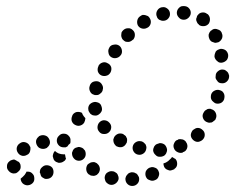

<svg xmlns="http://www.w3.org/2000/svg" viewBox="-20 -591 818 632"><path d="M418 21Q427 20 433 13Q439 6 438 -4Q438 -8 435 -12Q433 -16 430 -19Q426 -21 422 -23Q418 -24 413 -24Q408 -23 404 -21Q401 -19 398 -15Q395 -12 394 -8Q392 -3 393 1Q394 10 401 16Q408 22 418 21ZM69 -26Q68 -26 67 -26Q67 -25 66 -23Q62 -15 55 -9Q52 -6 48 -3Q48 5 54 12Q60 18 69 19Q79 19 86 13Q93 7 93 -2Q93 -7 92 -11Q91 -15 88 -18Q85 -22 81 -24Q77 -26 72 -26Q71 -26 69 -26ZM359 14Q367 9 370 0Q371 -4 370 -9Q369 -13 367 -17Q365 -21 361 -23Q357 -26 353 -27H352Q343 -29 335 -24Q327 -20 325 -10Q324 -6 325 -2Q326 3 328 7Q330 10 334 13Q338 16 342 17Q351 19 359 14ZM490 2Q499 -1 502 -10Q506 -19 502 -27Q501 -31 497 -35Q494 -38 490 -39Q486 -41 481 -41Q477 -41 473 -39H472Q464 -35 460 -27Q457 -18 460 -10Q462 -5 465 -2Q469 1 473 2Q477 4 481 4Q486 4 490 2ZM120 -42Q127 -48 136 -47Q146 -46 152 -39Q157 -32 156 -22Q155 -13 148 -7Q144 -4 140 -3Q136 -2 131 -2Q127 -2 123 -5Q119 -7 116 -10Q116 -11 116 -11Q115 -12 115 -12Q114 -15 113 -18Q113 -20 111 -23Q111 -29 113 -34Q115 -38 120 -42ZM298 -15Q294 -13 289 -12Q285 -12 280 -13Q276 -14 273 -17H272Q265 -23 264 -32Q263 -41 268 -49Q271 -52 275 -54Q279 -57 283 -57Q288 -58 292 -57Q296 -55 300 -53V-52Q306 -48 308 -40Q310 -33 307 -26Q307 -25 306 -24Q306 -23 305 -22Q305 -21 304 -21Q301 -17 298 -15ZM47 -50Q45 -55 42 -58Q37 -60 33 -63Q31 -64 29 -65Q29 -65 28 -65Q28 -66 27 -66Q23 -66 18 -64Q14 -63 11 -60Q7 -57 5 -53Q3 -49 3 -45V-44Q2 -35 9 -28Q15 -21 24 -20Q29 -20 33 -21Q37 -23 40 -26Q44 -29 46 -33Q48 -37 48 -41V-42Q48 -46 47 -50ZM563 -49Q564 -59 559 -66Q558 -67 558 -67Q557 -68 556 -69Q556 -69 555 -69Q551 -71 547 -74Q547 -74 546 -74Q546 -74 546 -74Q544 -70 540 -67Q534 -60 526 -56Q522 -54 518 -53Q518 -49 519 -46Q520 -42 522 -39Q525 -35 529 -33Q533 -31 537 -30Q541 -29 546 -31Q550 -32 554 -34V-35Q562 -40 563 -49ZM196 -67V-66Q194 -62 190 -60Q186 -57 182 -56Q178 -55 173 -55Q169 -56 165 -58Q161 -60 158 -64Q156 -67 155 -72Q153 -76 154 -80Q155 -85 157 -89Q158 -90 159 -92Q160 -93 161 -94Q166 -89 173 -86Q181 -83 189 -83Q192 -83 194 -83Q195 -78 196 -72Q197 -71 197 -69Q197 -68 197 -68Q196 -67 196 -67ZM237 -62Q246 -61 253 -66Q261 -72 262 -81Q263 -91 258 -98H257Q255 -102 251 -104Q247 -106 242 -107Q238 -108 234 -106Q229 -105 226 -103Q222 -100 220 -96Q218 -92 217 -88Q217 -83 218 -79Q219 -75 222 -71Q228 -63 237 -62ZM517 -77Q521 -78 524 -82Q527 -85 528 -89Q530 -93 530 -98Q529 -107 523 -114Q516 -120 506 -120Q502 -119 497 -117Q493 -116 490 -112Q487 -109 486 -105Q484 -101 484 -96Q485 -87 492 -81Q498 -74 508 -75Q513 -75 517 -77ZM79 -93Q81 -100 80 -107Q79 -108 78 -110Q78 -111 77 -112Q77 -113 76 -114Q71 -121 62 -123Q53 -125 45 -119Q37 -114 35 -104Q34 -95 39 -88Q44 -80 54 -78Q63 -77 70 -82H71Q77 -86 79 -93ZM434 -82Q443 -80 451 -85Q459 -90 461 -99Q462 -103 462 -107Q461 -112 459 -116Q456 -119 453 -122Q449 -125 445 -126H444Q435 -128 427 -123Q419 -118 417 -109Q415 -100 420 -92Q425 -84 434 -82ZM582 -89V-90Q586 -91 590 -94Q593 -97 595 -101Q597 -106 597 -110Q597 -114 595 -119Q595 -120 594 -120Q594 -121 593 -122Q593 -123 593 -123Q588 -130 581 -132Q573 -134 566 -132V-131Q561 -130 558 -127Q555 -124 553 -119Q551 -115 551 -111Q551 -106 553 -102Q556 -94 565 -90Q573 -86 582 -89ZM134 -104Q137 -107 140 -110Q143 -114 144 -118Q145 -123 144 -127Q142 -136 135 -142Q127 -147 118 -146Q113 -145 109 -143Q106 -140 103 -137Q100 -133 99 -129Q98 -124 99 -120Q101 -111 108 -105Q116 -100 125 -101Q130 -102 134 -104ZM190 -106Q180 -106 174 -112Q167 -119 167 -128Q167 -138 174 -144Q180 -151 189 -151Q190 -151 190 -151Q200 -151 206 -144Q213 -137 212 -128Q212 -126 212 -123Q211 -121 211 -119Q205 -115 202 -109Q199 -107 196 -106Q193 -106 190 -106ZM382 -107Q391 -110 395 -118Q398 -121 398 -126Q399 -130 398 -135Q396 -139 394 -143Q391 -146 387 -148V-149Q379 -153 370 -151Q361 -148 356 -140Q354 -136 353 -132Q353 -127 354 -123Q355 -119 358 -115Q360 -112 364 -109H365Q373 -105 382 -107ZM647 -131Q654 -138 654 -147Q654 -157 647 -163Q644 -166 640 -168Q636 -170 631 -170Q627 -170 623 -168Q619 -166 615 -163Q609 -156 608 -147Q608 -138 615 -131Q618 -128 622 -126Q626 -124 631 -124Q635 -124 639 -126Q644 -128 647 -131ZM321 -150Q331 -149 338 -155Q345 -161 346 -170Q347 -179 341 -186L340 -187Q334 -194 325 -195Q316 -196 309 -190Q302 -184 301 -174Q300 -165 306 -158Q312 -150 321 -150ZM216 -193Q219 -184 227 -180Q236 -175 245 -178Q254 -181 258 -189V-190Q260 -193 260 -196Q261 -199 261 -202Q258 -205 256 -208Q252 -213 250 -219Q250 -219 250 -219Q249 -220 249 -220Q240 -224 231 -222Q222 -219 218 -211V-210Q214 -202 216 -193ZM691 -217Q688 -226 680 -230Q676 -232 672 -233Q667 -233 663 -232Q659 -230 655 -227Q652 -224 650 -220Q645 -212 648 -203Q651 -194 659 -190Q663 -188 668 -187Q672 -187 677 -188Q681 -190 684 -193Q688 -195 690 -199V-200Q694 -208 691 -217ZM289 -211Q285 -211 281 -214Q277 -216 275 -220Q272 -224 271 -228V-229Q269 -238 274 -246Q280 -253 289 -255Q293 -256 297 -255Q302 -254 306 -252Q309 -250 312 -246Q314 -242 315 -238V-237Q317 -230 314 -224Q311 -218 305 -214Q303 -213 301 -212Q300 -211 299 -211Q299 -211 298 -211Q294 -210 289 -211ZM719 -274Q719 -279 717 -283Q715 -287 712 -290Q708 -293 704 -294Q695 -297 687 -293Q678 -289 675 -280Q674 -276 674 -271Q674 -267 676 -263Q678 -259 682 -256Q685 -253 689 -251Q698 -248 707 -252Q715 -256 718 -265V-266Q719 -270 719 -274ZM277 -289Q272 -298 275 -307Q277 -316 285 -321Q294 -325 303 -323Q312 -320 316 -312Q321 -304 318 -295V-294Q316 -287 310 -283Q305 -278 298 -278Q295 -278 293 -278Q292 -278 292 -278Q291 -279 290 -279Q281 -281 277 -289ZM733 -346Q732 -350 729 -354Q726 -357 723 -359Q719 -362 714 -362Q705 -363 698 -357Q690 -351 690 -342V-341Q689 -337 690 -333Q692 -328 695 -325Q697 -321 701 -319Q705 -317 710 -317Q719 -316 726 -322Q733 -328 734 -337Q735 -342 733 -346ZM302 -356Q305 -347 313 -343Q322 -339 331 -342Q339 -344 344 -353Q348 -361 346 -370Q343 -379 334 -383Q326 -388 317 -385Q308 -382 304 -374V-373Q300 -365 302 -356ZM731 -411Q729 -421 722 -426Q714 -431 705 -430Q701 -429 697 -427Q693 -425 690 -421Q688 -417 687 -413Q686 -409 686 -404Q687 -399 690 -395Q692 -392 696 -389Q699 -386 703 -385Q708 -384 712 -385Q721 -387 727 -394Q732 -402 731 -411ZM337 -418Q338 -408 346 -403Q354 -398 363 -400Q372 -402 377 -409L378 -410Q383 -417 381 -427Q379 -436 372 -441Q364 -446 355 -444Q345 -443 340 -435V-434Q335 -427 337 -418ZM705 -490Q701 -493 697 -494Q693 -496 688 -496Q684 -496 680 -494Q679 -493 679 -493Q678 -493 678 -492Q676 -491 674 -490Q669 -485 667 -478Q666 -470 669 -464V-463Q671 -459 674 -456Q677 -453 682 -452Q686 -450 690 -450Q695 -451 699 -452Q707 -456 711 -465Q714 -474 710 -482V-483Q708 -487 705 -490ZM380 -484Q379 -479 379 -475Q379 -470 381 -466Q382 -462 386 -459Q389 -456 393 -454Q397 -453 402 -453Q406 -453 410 -455Q414 -457 417 -460H418Q424 -467 424 -476Q424 -486 417 -492Q410 -499 401 -498Q392 -498 385 -491Q382 -488 380 -484ZM432 -524Q430 -515 434 -507Q439 -499 448 -497Q458 -495 465 -500H466Q474 -505 476 -514Q478 -523 473 -531Q471 -535 467 -538Q463 -540 459 -541Q455 -542 450 -542Q446 -541 442 -538Q434 -533 432 -524ZM646 -550Q655 -551 662 -545H663Q670 -539 671 -530Q672 -521 667 -513Q661 -506 652 -505Q642 -504 635 -509V-510Q630 -513 628 -519Q625 -524 626 -530Q627 -531 627 -532Q628 -536 629 -539Q630 -540 630 -540Q630 -541 631 -541Q636 -549 646 -550ZM498 -557Q493 -549 495 -540Q496 -536 498 -532Q501 -528 504 -526Q508 -524 512 -523Q517 -522 521 -523H522Q531 -525 536 -533Q541 -540 539 -550Q537 -559 529 -564Q522 -569 513 -567H512Q503 -565 498 -557ZM576 -570Q572 -568 569 -565Q566 -562 564 -558Q562 -553 562 -549Q562 -540 569 -533Q575 -526 585 -526Q590 -526 594 -528Q598 -530 601 -533Q604 -536 606 -540Q608 -544 608 -549Q608 -558 601 -565Q595 -571 585 -571Q580 -571 576 -570Z"/></svg>

Font: FRB American Cursive Dotted Extrabold
Style: Bold Italic
Weight: 800
Italic angle: -25°
Version: Version 2.0;Modular Font Editor K font №1